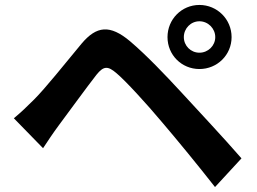

<svg xmlns="http://www.w3.org/2000/svg" viewBox="-20 -762 1040 776"><path d="M723 -612C723 -647 751 -676 786 -676C821 -676 850 -647 850 -612C850 -577 821 -549 786 -549C751 -549 723 -577 723 -612ZM657 -612C657 -540 714 -483 786 -483C858 -483 916 -540 916 -612C916 -684 858 -742 786 -742C714 -742 657 -684 657 -612ZM36 -284 154 -163C171 -189 195 -225 218 -256C259 -311 331 -410 370 -460C399 -496 416 -496 451 -466C488 -435 573 -342 635 -268C694 -199 785 -88 849 -6L956 -122C884 -205 777 -319 710 -392C648 -459 573 -538 506 -595C424 -664 370 -657 310 -586C242 -504 164 -406 118 -360C88 -330 66 -309 36 -284Z"/></svg>

Font: Genne Gothic Bold
Style: Regular
Weight: 700
Designer: Ryoko NISHIZUKA (kana & ideographs); Paul D. Hunt (Latin, Greek & Cyrillic); Wenlong ZHANG (bopomofo); Sandoll Communica
Foundry: Adobe Systems Incorporated
Version: Version 1.004;PS 1.004;hotconv 16.6.51;makeotf.lib2.5.65220